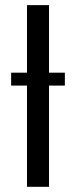

<svg xmlns="http://www.w3.org/2000/svg" viewBox="-20 -720 291 740"><path d="M22.9 -390.1V-439.9H84V-700.2H168.9V-439.9H230V-390.1H168.9V0H84V-390.1Z"/></svg>

Font: Pfennig
Style: Medium
Weight: 500
Version: Version 20120410 ; ttfautohint (v0.8)